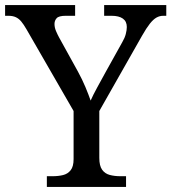

<svg xmlns="http://www.w3.org/2000/svg" viewBox="-25 -734 673 754"><path d="M159 0V-42H182Q204 -42 222.5 -46.5Q241 -51 252.5 -65.5Q264 -80 264 -109V-298L79 -619Q68 -638 58.5 -649.5Q49 -661 37 -666.5Q25 -672 8 -672H-5V-714H270V-672H233Q206 -672 197.5 -662.5Q189 -653 189 -640Q189 -626 195 -612Q201 -598 207 -587L281 -453Q298 -422 310.5 -392Q323 -362 331 -339Q340 -360 357 -391Q374 -422 391 -453L455 -568Q465 -585 469 -600.5Q473 -616 473 -628Q473 -650 457.5 -661Q442 -672 413 -672H384V-714H628V-672H616Q602 -672 589.5 -665Q577 -658 563.5 -641Q550 -624 533 -594L365 -298V-114Q365 -83 376 -67.5Q387 -52 406 -47Q425 -42 447 -42H470V0Z"/></svg>

Font: Noto Serif Armenian
Style: Regular
Weight: 400
Designer: Monotype Design Team
Foundry: Monotype Imaging Inc.
Version: Version 2.007